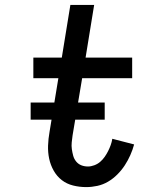

<svg xmlns="http://www.w3.org/2000/svg" viewBox="-20 -755 640 783"><path d="M332 8Q304 8 278 1.5Q252 -5 232 -20.5Q212 -36 199 -59Q186 -82 180.5 -108Q175 -134 176 -161.5Q177 -189 182 -217L218 -436H116V-520H232L267 -735H364L329 -520H519V-436H315L276 -203Q274 -189 272.5 -174.5Q271 -160 273 -146.5Q275 -133 278.5 -120Q282 -107 290.5 -96.5Q299 -86 311.5 -81Q324 -76 339 -76Q351 -76 364.5 -81Q378 -86 388.5 -95Q399 -104 407 -115.5Q415 -127 421 -139Q427 -151 431.5 -163.5Q436 -176 438 -189L527 -166Q521 -144 511.5 -122.5Q502 -101 489 -81Q476 -61 458.5 -43.5Q441 -26 420.5 -14Q400 -2 377 3Q354 8 332 8ZM407 -267H105V-337H407Z"/></svg>

Font: Iosevka HT Medium Extended
Style: Italic
Weight: 500
Width: 7
Italic angle: -9°
Monospace: yes
Designer: Belleve Invis
Foundry: Belleve Invis
Version: Version 32.3.0; ttfautohint (v1.8.4)